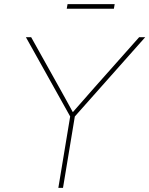

<svg xmlns="http://www.w3.org/2000/svg" viewBox="-20 -907 721 927"><path d="M261.7 0 318.8 -344.7 105 -727.5H130.4L266.1 -484.4Q283.7 -453.1 300.8 -421.9Q317.9 -390.6 335 -359.4H326.2Q353.5 -390.6 381.1 -421.9Q408.7 -453.1 436 -484.4L651.9 -727.5H681.2L341.3 -344.7L284.2 0ZM533.7 -887.2 529.8 -864.7H302.2L306.2 -887.2Z"/></svg>

Font: Inter 16pt Thin
Style: Italic
Weight: 250
Italic angle: -9.3988°
Version: Version 4.001;git-66647c0bb